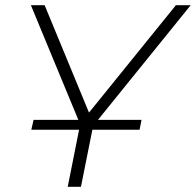

<svg xmlns="http://www.w3.org/2000/svg" viewBox="-20 -720 755 740"><path d="M339 -235 292 0H241L289 -241L99 -700H152L323 -286L658 -700H715ZM109.4 -258H525.5L517.9 -220H100.7Z"/></svg>

Font: Montserrat Alternates Light
Style: Italic
Weight: 300
Italic angle: -11.3°
Designer: Julieta Ulanovsky
Foundry: Julieta Ulanovsky
Version: Version 7.200